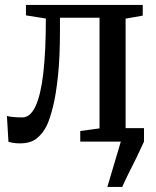

<svg xmlns="http://www.w3.org/2000/svg" viewBox="-20 -562 621 762"><path d="M406 180 459.5 0 441 -53.5H551.5V0Q538 30 522.8 61.2Q507.5 92.5 492.2 122.5Q477 152.5 465 180ZM58.5 7Q44 7 32.2 5Q20.5 3 13.5 0.5L7.5 -101.5Q17.5 -99 34.2 -97.5Q51 -96 68.5 -96Q100.5 -96 121.2 -140.8Q142 -185.5 152 -273Q162 -360.5 162 -488.5L83 -501V-542.5H546.5V-500L478.5 -488V-52.5L548.5 -42V0H298.5V-42L375 -52.5V-491.5H218V-441Q218 -334 210 -259.5Q202 -185 190 -137.5Q178 -90 166 -64.5Q151 -33.5 126.5 -13.2Q102 7 58.5 7Z"/></svg>

Font: Merriweather 48pt
Style: Regular
Weight: 400
Version: Version 2.100